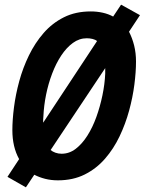

<svg xmlns="http://www.w3.org/2000/svg" viewBox="-20 -758 620 823"><path d="M91 45 12 0 62 -76Q33 -128 33 -200Q33 -244 40 -298.5Q47 -353 62.5 -410Q78 -467 104 -520.5Q130 -574 167 -616.5Q204 -659 254 -684Q304 -709 369 -709Q396 -709 420.5 -703.5Q445 -698 465 -687L499 -738L580 -693L533 -622Q547 -595 555 -563Q563 -531 563 -494Q563 -450 556 -395.5Q549 -341 533.5 -284Q518 -227 492.5 -173.5Q467 -120 430 -77.5Q393 -35 343 -10Q293 15 228 15Q199 15 173.5 8.5Q148 2 127 -9ZM244 -99Q277 -99 304.5 -120Q332 -141 354.5 -176.5Q377 -212 393 -256.5Q409 -301 419 -349Q429 -397 431 -442Q431 -448 431 -454Q431 -460 431 -466L197 -115Q205 -108 217.5 -103.5Q230 -99 244 -99ZM165 -232 396 -582Q389 -588 377 -591Q365 -594 352 -594Q320 -594 292.5 -574Q265 -554 242.5 -520Q220 -486 203.5 -442.5Q187 -399 177.5 -352Q168 -305 166 -259Q165 -252 165 -245.5Q165 -239 165 -232Z"/></svg>

Font: Ubuntu Sans Mono
Style: Italic
Weight: 400
Italic angle: -13.5°
Monospace: yes
Designer: Dalton Maag Ltd
Foundry: Dalton Maag Ltd
Version: Version 1.006